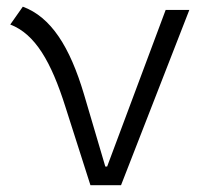

<svg xmlns="http://www.w3.org/2000/svg" viewBox="-20 -547 626 567"><path d="M247.1 0H337.4L539.1 -517.6H469.2L296.4 -55.2H291L228 -268.6C186 -409.7 130.4 -496.6 47.4 -527.3L10.3 -474.6C84 -446.3 131.3 -364.3 173.3 -231Z"/></svg>

Font: Cascadia Code Light
Style: Regular
Weight: 300
Monospace: yes
Designer: Aaron Bell
Foundry: Saja Typeworks
Version: Version 2404.023